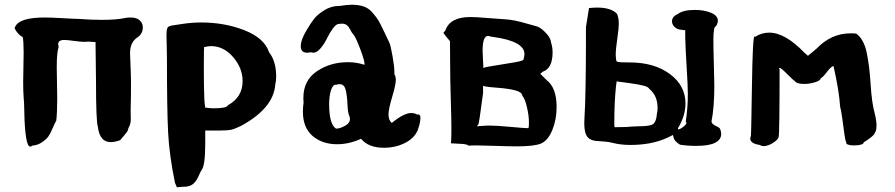

<svg xmlns="http://www.w3.org/2000/svg" viewBox="-20 -617 3785 812"><path d="M42 -500Q42 -503 44 -503Q60 -543 170 -543Q196 -543 247 -540Q298 -537 314 -537Q364 -533 410 -533Q474 -533 510 -541Q518 -543 532 -543Q558 -543 571 -531Q584 -519 584 -501Q584 -474 560 -458Q530 -438 530 -392Q530 -382 532 -339Q534 -296 534 -262Q534 -201 533 -174Q532 -147 533 -122Q534 -97 528 -85.5Q522 -74 521 -67.5Q520 -61 507 -46.5Q494 -32 488 -24Q466 -16 448 -16Q402 -16 394 -80Q386 -105 386 -272L384 -439L354 -441Q348 -440 338 -440Q322 -440 293 -444Q264 -448 252 -448Q226 -448 226 -430Q226 -428 228 -418Q220 -396 220 -333Q220 -314 221 -268.5Q222 -223 222 -200Q222 -142 218 -107Q214 -101 203 -75.5Q192 -50 184 -39Q176 -28 158 -15.5Q140 -3 116 -1Q112 3 108 3Q96 3 90 -38Q84 -79 83 -136Q82 -193 80 -205Q78 -232 78 -270Q78 -290 79 -333Q80 -376 80 -395Q80 -441 76 -461Q66 -464 54 -478.5Q42 -493 42 -500Z M684 -468Q684 -480 685 -487Q686 -494 688 -499Q690 -504 696 -506Q702 -508 706 -509Q710 -510 723 -511.5Q736 -513 746 -515Q790 -522 830 -522Q930 -522 1014 -489Q1098 -456 1118 -396Q1148 -358 1148 -293Q1148 -276 1144 -258Q1136 -159 1000 -85Q974 -72 958 -68.5Q942 -65 910 -65H848V-10Q848 85 832 103Q828 109 819 129.5Q810 150 796 161.5Q782 173 756 173H752L728 175L720 156Q696 40 691 -56.5Q686 -153 686 -373Q686 -399 685 -430Q684 -461 684 -468ZM842 -336Q842 -160 850 -160Q850 -160 850 -162Q866 -159 884 -159Q940 -159 944 -172Q1006 -206 1006 -274Q1006 -329 966 -375.5Q926 -422 872 -422Q862 -422 844 -418Q842 -424 842 -336Z M1252 -421Q1252 -449 1277 -490Q1294 -519 1308.5 -537.5Q1323 -556 1352 -574Q1381 -592 1415 -592H1417Q1449 -597 1467 -597Q1497 -597 1518.5 -589.5Q1540 -582 1556.5 -562.5Q1573 -543 1581 -529.5Q1589 -516 1604.5 -483Q1620 -450 1627 -436Q1632 -425 1640 -380Q1648 -335 1648 -311V-303Q1654 -294 1654 -279Q1654 -259 1638.5 -207Q1623 -155 1623 -133Q1623 -108 1637 -97Q1688 -139 1719 -139Q1734 -139 1745 -132Q1746 -132 1747 -132.5Q1748 -133 1749 -133Q1758 -133 1758 -118Q1758 -98 1746 -65Q1731 -31 1691 -11.5Q1651 8 1605 8Q1538 8 1507 -30Q1456 -7 1406 -7Q1343 -7 1302 -42Q1261 -77 1261 -145Q1261 -163 1264 -184Q1263 -190 1263 -203Q1263 -277 1320 -315.5Q1377 -354 1451 -354Q1488 -354 1521 -343Q1525 -352 1504.5 -407Q1484 -462 1473 -473Q1468 -478 1461.5 -491Q1455 -504 1447 -510.5Q1439 -517 1425 -517Q1424 -517 1421 -516.5Q1418 -516 1416 -516H1414Q1402 -516 1388 -497Q1374 -478 1363 -455Q1352 -432 1336 -413Q1320 -394 1305 -394Q1303 -394 1295 -396Q1283 -394 1280 -394Q1252 -394 1252 -421ZM1372 -176Q1372 -92 1401 -73H1402Q1417 -73 1438.5 -84.5Q1460 -96 1460 -114Q1460 -121 1457 -127Q1451 -140 1449.5 -176Q1448 -212 1442 -236.5Q1436 -261 1417 -261Q1409 -261 1404 -259H1401Q1387 -259 1379.5 -234.5Q1372 -210 1372 -176Z M1855 -478 1864 -489Q1883 -545 1970 -545Q1992 -545 2039.5 -541Q2087 -537 2108 -536Q2133 -535 2157.5 -530Q2182 -525 2207 -517.5Q2232 -510 2245 -507Q2263 -504 2286 -480.5Q2309 -457 2310 -439Q2317 -418 2317 -396Q2317 -328 2276 -314L2265 -305L2292 -278Q2334 -246 2334 -164Q2334 -112 2316 -67.5Q2298 -23 2268 -10Q2240 2 2164 2Q2135 2 2077.5 0Q2020 -2 1998 -2Q1971 -2 1961 -1Q1957 -8 1922 -9L1887 -11L1888 -23Q1889 -41 1889 -79Q1889 -115 1886.5 -195Q1884 -275 1884 -318L1883 -443Q1865 -464 1855 -478ZM1997 -83 2027 -85Q2033 -86 2050 -86Q2078 -86 2138 -80.5Q2198 -75 2210 -75H2215Q2217 -81 2217 -98Q2217 -128 2208.5 -164Q2200 -200 2189 -212Q2188 -227 2160.5 -234.5Q2133 -242 2088.5 -245.5Q2044 -249 2035 -251L2023 -254V-223Q2020 -206 2014.5 -162Q2009 -118 2004 -93ZM2021 -403Q2021 -389 2022.5 -367Q2024 -345 2024 -339Q2024 -332 2023 -330Q2035 -334 2078 -340.5Q2121 -347 2157 -353.5Q2193 -360 2194 -365Q2198 -381 2198 -388Q2198 -443 2064 -461Q2057 -462 2053 -463Q2047 -465 2044 -465Q2021 -465 2021 -403Z M2451 -98Q2451 -113 2452 -122Q2455 -164 2456.5 -257.5Q2458 -351 2458 -425.5Q2458 -500 2458 -502L2471 -583Q2493 -585 2505 -585Q2564 -585 2589 -559Q2597 -543 2597 -516Q2597 -497 2590.5 -452.5Q2584 -408 2584 -386Q2584 -378 2586 -362Q2587 -356 2595.5 -354.5Q2604 -353 2642 -353Q2747 -353 2813 -304Q2879 -255 2879 -179Q2879 -131 2851 -81Q2847 -76 2847 -72Q2847 -70 2849 -70Q2856 -70 2869.5 -80.5Q2883 -91 2883 -97Q2883 -100 2880 -101Q2889 -162 2889 -217Q2889 -254 2884 -332.5Q2879 -411 2878 -459V-489L2862 -491Q2845 -492 2833.5 -502.5Q2822 -513 2822 -527Q2822 -547 2847 -558Q2869 -575 2919 -575Q2958 -575 2987 -563Q3016 -551 3016 -529Q3016 -519 3008 -506Q2997 -506 2997 -448Q2997 -415 2999 -344.5Q3001 -274 3001 -255Q3001 -163 2989 -103Q2990 -92 3008.5 -84Q3027 -76 3027 -67Q3030 -58 3030 -51Q3030 0 2924 0Q2888 0 2856 -5Q2833 -19 2829 -34L2826 -46L2799 -33Q2734 -4 2646 -4Q2604 -4 2570 -13Q2555 -17 2534.5 -18.5Q2514 -20 2501 -21Q2488 -22 2475.5 -28.5Q2463 -35 2457 -51.5Q2451 -68 2451 -98ZM2578 -89 2579 -79 2631 -80Q2648 -82 2669 -82.5Q2690 -83 2701 -83.5Q2712 -84 2724.5 -86Q2737 -88 2743 -93Q2749 -98 2753 -108.5Q2757 -119 2758 -135Q2761 -147 2761 -160Q2761 -213 2726 -241Q2723 -249 2702.5 -254.5Q2682 -260 2642 -265.5Q2602 -271 2601 -271L2588 -273L2585 -251Q2578 -184 2578 -95Z M3153 -31Q3153 -38 3153 -41L3155 -34Q3157 -34 3160 -248.5Q3163 -463 3171 -463Q3173 -463 3173 -461Q3201 -479 3233 -479Q3301 -479 3383 -393L3397 -381L3433 -411Q3495 -476 3577 -476Q3593 -476 3601 -475Q3633 -452 3645 -396.5Q3657 -341 3662 -261Q3667 -181 3679 -139Q3687 -106 3687 -87Q3687 -79 3686 -72Q3685 -65 3682 -59Q3679 -53 3677 -49.5Q3675 -46 3668 -40Q3661 -34 3658 -32Q3655 -30 3646 -23.5Q3637 -17 3633 -15Q3631 -2 3589 -2Q3575 -2 3566 -5.5Q3557 -9 3559 -16Q3555 -20 3551 -50.5Q3547 -81 3542 -117Q3537 -153 3533 -166Q3529 -232 3505 -338Q3493 -334 3477 -312.5Q3461 -291 3451 -286Q3451 -277 3428 -269.5Q3405 -262 3381 -262Q3347 -262 3339 -277V-276Q3337 -276 3310 -303Q3283 -330 3277 -330Q3275 -330 3275 -328Q3275 -326 3277 -324Q3277 -57 3273 -37Q3269 -25 3248 -12Q3227 1 3209 1Q3201 1 3193 -4Q3153 -10 3153 -31Z"/></svg>

Font: NaniFont Regular
Style: Regular
Weight: 400
Designer: Nanigashitei
Version: Version 1.036